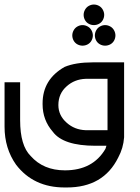

<svg xmlns="http://www.w3.org/2000/svg" viewBox="-20 -640 614 843"><path d="M386.7 -366.2H524.9V-37.1Q521.5 10.3 499 51.8Q434.1 183.1 273.4 183.1H263.7Q127.4 183.1 50.8 83.5Q0 11.7 0 -83.5V-278.8H68.4V-112.3Q68.4 -0.5 114.7 44.9Q170.4 107.9 265.1 107.9Q387.7 107.9 442.9 13.7L447.3 0H399.4Q257.3 0 211.9 -61.5Q167 -112.8 167 -182.1V-186Q167 -291.5 263.7 -346.2Q311.5 -366.2 386.7 -366.2ZM355.5 -68.4H452.1V-293.9H355.5Q307.6 -292 273.4 -261.7Q236.3 -229.5 236.3 -178.7Q236.3 -132.8 273.4 -100.6Q307.6 -70.3 355.5 -68.4ZM392.1 -620.1Q403.8 -620.1 414.6 -614.3Q425.3 -608.4 431.4 -597.4Q437.5 -586.4 437.5 -574.7Q437.5 -563 431.6 -552.2Q425.8 -541.5 415 -535.6Q404.3 -529.8 392.1 -529.8Q380.4 -529.8 369.6 -535.6Q358.9 -541.5 353 -552.2Q347.2 -563 347.2 -574.7Q347.2 -586.4 353.3 -597.4Q359.4 -608.4 370.1 -614.3Q380.9 -620.1 392.1 -620.1ZM441.4 -529.8Q453.1 -529.8 463.9 -523.9Q474.6 -518.1 480.7 -507.1Q486.8 -496.1 486.8 -484.4Q486.8 -472.7 481 -461.9Q475.1 -451.2 464.4 -445.3Q453.6 -439.5 441.4 -439.5Q429.7 -439.5 418.9 -445.3Q408.2 -451.2 402.3 -461.9Q396.5 -472.7 396.5 -484.4Q396.5 -496.1 402.6 -507.1Q408.7 -518.1 419.4 -523.9Q430.2 -529.8 441.4 -529.8ZM342.3 -529.8Q354 -529.8 364.7 -523.9Q375.5 -518.1 381.6 -507.1Q387.7 -496.1 387.7 -484.4Q387.7 -472.7 381.8 -461.9Q376 -451.2 365.2 -445.3Q354.5 -439.5 342.3 -439.5Q330.6 -439.5 319.8 -445.3Q309.1 -451.2 303.2 -461.9Q297.4 -472.7 297.4 -484.4Q297.4 -496.1 303.5 -507.1Q309.6 -518.1 320.3 -523.9Q331.1 -529.8 342.3 -529.8Z"/></svg>

Font: Gasq
Style: Regular
Weight: 400
Designer: Husham Jawad
Version: Version 1.00;December 29, 2020;FontCreator 13.0.0.2683 32-bi